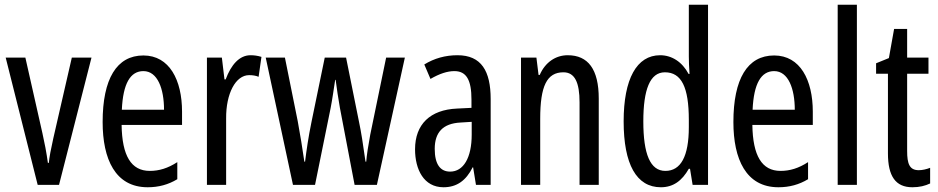

<svg xmlns="http://www.w3.org/2000/svg" viewBox="-20 -780 3958 810"><path d="M139 0H229L366 -537H283L205 -197C195 -153 188 -116 186 -93H182C176 -137 168 -178 159 -218L87 -537H4Z M585 -546C472 -546 413 -447 413 -265C413 -109 466 10 603 10C649 10 690 -1 728 -24V-96C688 -70 651 -59 612 -59C533 -59 495 -123 493 -253H748V-309C748 -442 695 -546 585 -546ZM585 -480C645 -480 672 -405 672 -317H494C499 -428 530 -480 585 -480Z M1037 -547C990 -547 955 -507 932 -445H927L916 -537H853V0H934V-280C933 -385 974 -463 1031 -463C1046 -463 1059 -461 1071 -456L1083 -540C1067 -545 1052 -547 1037 -547Z M1414 -325 1476 0H1570L1688 -537H1609L1542 -212C1533 -164 1527 -124 1525 -98H1522C1512 -170 1503 -227 1495 -264L1440 -537H1350L1294 -265C1281 -202 1273 -146 1267 -98H1264C1256 -155 1246 -214 1236 -269L1182 -537H1101L1216 0H1309L1375 -325C1382 -361 1388 -404 1394 -443H1396C1401 -406 1407 -363 1414 -325Z M1910 -547C1859 -547 1812 -534 1770 -508L1796 -447C1834 -469 1867 -480 1897 -480C1948 -480 1969 -442 1969 -360V-325L1908 -322C1795 -317 1731 -256 1731 -150C1731 -65 1768 10 1851 10C1907 10 1946 -18 1974 -74H1976L1988 0H2050V-362C2050 -480 2011 -547 1910 -547ZM1922 -263 1970 -266V-212C1970 -114 1935 -56 1879 -56C1838 -56 1814 -86 1814 -152C1814 -222 1849 -259 1922 -263Z M2375 -547C2324 -547 2280 -517 2257 -464H2252L2243 -537H2178V0H2259V-279C2259 -417 2287 -475 2357 -475C2405 -475 2425 -432 2425 -348V0H2506V-364C2506 -488 2461 -547 2375 -547Z M2768 10C2820 10 2857 -17 2886 -68H2891L2902 0H2967V-760H2886V-542C2886 -521 2887 -498 2889 -468H2885C2858 -519 2814 -547 2765 -547C2666 -547 2611 -447 2611 -268C2611 -87 2665 10 2768 10ZM2787 -59C2723 -59 2694 -130 2694 -268C2694 -402 2722 -475 2785 -475C2855 -475 2886 -412 2886 -274V-244C2886 -120 2852 -59 2787 -59Z M3246 -546C3133 -546 3074 -447 3074 -265C3074 -109 3127 10 3264 10C3310 10 3351 -1 3389 -24V-96C3349 -70 3312 -59 3273 -59C3194 -59 3156 -123 3154 -253H3409V-309C3409 -442 3356 -546 3246 -546ZM3246 -480C3306 -480 3333 -405 3333 -317H3155C3160 -428 3191 -480 3246 -480Z M3595 0V-760H3514V0Z M3856 -62C3817 -62 3807 -89 3807 -143V-469H3897V-537H3807V-658H3752L3730 -535L3676 -513V-469H3726V-133C3726 -37 3758 10 3829 10C3859 10 3883 4 3904 -6V-72C3888 -66 3872 -62 3856 -62Z"/></svg>

Font: Noto Sans Arabic ExtCond
Style: Regular
Weight: 400
Width: 2
Designer: Monotype Design Team, Nadine Chahine, Nizar Qandah and Khaled Hosny
Foundry: Monotype Imaging Inc.
Version: Version 2.012